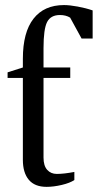

<svg xmlns="http://www.w3.org/2000/svg" viewBox="-20 -724 384 754"><path d="M300.3 -572.8 255.4 -654.8Q238.8 -665 215.3 -665Q179.2 -665 165 -637.5Q150.9 -609.9 150.9 -535.2V-459H255.9V-418H150.9V-105Q150.9 -73.2 165.3 -57.1Q179.7 -41 203.1 -41Q231.4 -41 272 -48.8V-17.1Q254.9 -5.4 222.7 2.2Q190.4 9.8 163.1 9.8Q116.2 9.8 93 -18.1Q69.8 -45.9 69.8 -96.2V-418H9.8V-439.9L69.8 -459V-493.2Q69.8 -597.2 111.6 -650.6Q153.3 -704.1 231.4 -704.1Q253.4 -704.1 285.2 -698.2Q316.9 -692.4 343.8 -683.1V-572.8Z"/></svg>

Font: Tinos
Style: Regular
Weight: 400
Designer: Steve Matteson
Foundry: Monotype Imaging Inc.
Version: Version 1.23